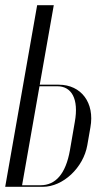

<svg xmlns="http://www.w3.org/2000/svg" viewBox="-27 -719 418 739"><path d="M126 -393 180 -699H116L-7 0H138C216 0 294 -74 309 -160L321 -229C338 -323 286 -393 199 -393ZM242 -140C226 -50 187 -6 129 -6H58L125 -387H194C248 -387 277 -339 261 -250Z"/></svg>

Font: Moniqa Ita Display
Style: Italic
Weight: 400
Italic angle: -10°
Designer: Rajesh Rajput
Foundry: Rajesh Rajput
Version: Version 1.000